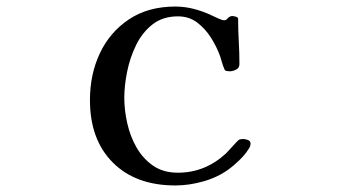

<svg xmlns="http://www.w3.org/2000/svg" viewBox="-20 -562 1040 587"><path d="M746 -123Q746 -117 743.5 -112Q741 -107 737 -102Q729 -89 711 -71.5Q693 -54 680 -45Q646 -20 602 -7.5Q558 5 516 5Q395 5 325 -65Q255 -135 255 -256Q255 -335 285.5 -399.5Q316 -464 374.5 -503Q433 -542 516 -542Q545 -542 573.5 -534.5Q602 -527 627 -515Q634 -512 646.5 -506Q659 -500 666 -500Q672 -500 677 -507Q683 -513 691 -513Q694 -513 701 -511Q708 -509 708 -504Q708 -470 710 -435.5Q712 -401 712 -366Q712 -354 701.5 -349Q691 -344 682 -344Q678 -344 672.5 -345Q667 -346 666 -351Q662 -360 659 -370Q656 -380 653 -390Q643 -418 625.5 -446Q608 -474 583 -493Q558 -512 524 -512Q478 -512 446.5 -487.5Q415 -463 396 -424Q377 -385 368.5 -342Q360 -299 360 -263Q360 -226 369 -185.5Q378 -145 397.5 -111Q417 -77 448 -55.5Q479 -34 524 -34Q607 -34 671 -93Q675 -97 683.5 -106.5Q692 -116 700.5 -125Q709 -134 711 -135Q715 -137 724 -137Q730 -137 738 -134Q746 -131 746 -123Z"/></svg>

Font: Kaisei HarunoUmi Medium
Style: Regular
Weight: 500
Designer: Font-Kai, 金井和夫
Foundry: KAZUO KANAI
Version: Version 5.003